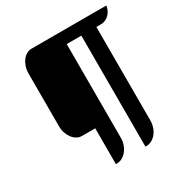

<svg xmlns="http://www.w3.org/2000/svg" viewBox="-196 -892 1126 1177"><g transform="rotate(-30 367.0 -304.0)"><path d="M192.4 -121.6Q173.3 -121.6 156.5 -131.1Q139.6 -140.6 127 -157.5Q114.3 -174.3 106.9 -196.5Q99.6 -218.8 99.6 -244.6V-615.7Q99.6 -641.6 106.9 -664.3Q114.3 -687 127 -703.9Q139.6 -720.7 156.5 -730.2Q173.3 -739.7 192.4 -739.7H721.2Q719.2 -722.7 711.7 -707.3Q704.1 -691.9 692.6 -680.7Q681.2 -669.4 666.5 -662.8Q651.9 -656.2 635.7 -656.2H602.5V4.4Q602.5 30.3 594.7 53Q586.9 75.7 573.5 92.5Q560.1 109.4 542 119.4Q523.9 129.4 503.9 129.4H496.1V-656.2H392.6V6.8Q392.6 32.7 384.5 55.4Q376.5 78.1 363 95Q349.6 111.8 331.5 121.8Q313.5 131.8 293.5 131.8H285.6V-121.6H192.4Z"/></g></svg>

Font: Atomic Age
Style: Regular
Weight: 400
Version: Version 1.007; ttfautohint (v1.4.1) -l 6 -r 46 -G 0 -x 0 -H 